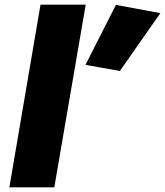

<svg xmlns="http://www.w3.org/2000/svg" viewBox="-20 -800 705 820"><path d="M153 -780 20 0H212L346 -780ZM475 -779 345 -523 492 -497 665 -744Z"/></svg>

Font: Jost Black
Style: Italic
Weight: 900
Italic angle: -5°
Version: Version 3.710